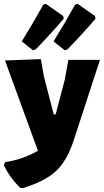

<svg xmlns="http://www.w3.org/2000/svg" viewBox="-31 -783 539 997"><path d="M247 -568Q306 -663 359 -759L372 -763L462 -700L465 -686Q403 -613 320 -527L305 -522ZM82 -568Q141 -663 194 -759L207 -763L297 -700L300 -686Q238 -613 155 -527L140 -522ZM181 -476 197 -386 248 -189H258L305 -368L324 -472H488L350 -49Q316 53 259 106Q202 159 87 194L74 192Q24 145 -11 76L-4 59Q88 45 166 0L-5 -469Z"/></svg>

Font: Alegreya Sans SC Black
Style: Regular
Weight: 900
Designer: Juan Pablo del Peral
Foundry: Huerta Tipografica
Version: Version 2.007